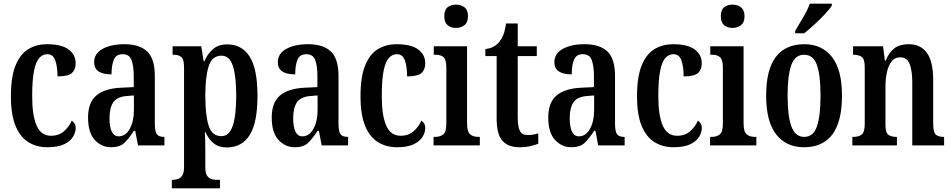

<svg xmlns="http://www.w3.org/2000/svg" viewBox="-20 -786 5145 1038"><path d="M236 10Q178 10 133.5 -17.5Q89 -45 64 -105.5Q39 -166 39 -265Q39 -373 65 -434.5Q91 -496 135 -521.5Q179 -547 233 -547Q313 -547 351 -518.5Q389 -490 389 -444Q389 -410 369 -391.5Q349 -373 291 -373Q291 -422 279.5 -457.5Q268 -493 236 -493Q211 -493 192.5 -473Q174 -453 164 -403.5Q154 -354 154 -266Q154 -162 178 -107Q202 -52 256 -52Q298 -52 326 -76.5Q354 -101 368 -134Q377 -128 383 -118.5Q389 -109 389 -94Q389 -71 375 -47Q361 -23 327.5 -6.5Q294 10 236 10Z M580 10Q529 10 492.5 -29.5Q456 -69 456 -151Q456 -232 501 -270Q546 -308 637 -312L703 -315V-373Q703 -430 691 -461.5Q679 -493 643 -493Q608 -493 595.5 -463.5Q583 -434 583 -384Q489 -384 489 -449Q489 -497 535 -522Q581 -547 652 -547Q734 -547 775.5 -508Q817 -469 817 -375V-117Q817 -76 827.5 -61Q838 -46 866 -46H869V0H726L711 -79H704Q678 -38 653 -14Q628 10 580 10ZM622 -49Q659 -49 681.5 -89.5Q704 -130 704 -191V-270L666 -267Q613 -263 592.5 -233Q572 -203 572 -146Q572 -101 584 -75Q596 -49 622 -49Z M909 232V186H917Q930 186 943.5 181Q957 176 966 161.5Q975 147 975 117V-421Q975 -466 960 -478Q945 -490 921 -490H913V-536H1068L1081 -455H1085Q1102 -495 1131.5 -520.5Q1161 -546 1208 -546Q1288 -546 1330 -479.5Q1372 -413 1372 -268Q1372 -123 1330 -56Q1288 11 1206 11Q1163 11 1135.5 -11Q1108 -33 1091 -71H1087Q1089 -49 1089.5 -20Q1090 9 1090 42V119Q1090 149 1099 163Q1108 177 1121.5 181.5Q1135 186 1148 186H1169V232ZM1177 -50Q1220 -50 1238.5 -106.5Q1257 -163 1257 -270Q1257 -374 1239 -429.5Q1221 -485 1178 -485Q1126 -485 1108 -427.5Q1090 -370 1090 -270Q1090 -163 1108 -106.5Q1126 -50 1177 -50Z M1573 10Q1522 10 1485.5 -29.5Q1449 -69 1449 -151Q1449 -232 1494 -270Q1539 -308 1630 -312L1696 -315V-373Q1696 -430 1684 -461.5Q1672 -493 1636 -493Q1601 -493 1588.5 -463.5Q1576 -434 1576 -384Q1482 -384 1482 -449Q1482 -497 1528 -522Q1574 -547 1645 -547Q1727 -547 1768.5 -508Q1810 -469 1810 -375V-117Q1810 -76 1820.5 -61Q1831 -46 1859 -46H1862V0H1719L1704 -79H1697Q1671 -38 1646 -14Q1621 10 1573 10ZM1615 -49Q1652 -49 1674.5 -89.5Q1697 -130 1697 -191V-270L1659 -267Q1606 -263 1585.5 -233Q1565 -203 1565 -146Q1565 -101 1577 -75Q1589 -49 1615 -49Z M2126 10Q2068 10 2023.5 -17.5Q1979 -45 1954 -105.5Q1929 -166 1929 -265Q1929 -373 1955 -434.5Q1981 -496 2025 -521.5Q2069 -547 2123 -547Q2203 -547 2241 -518.5Q2279 -490 2279 -444Q2279 -410 2259 -391.5Q2239 -373 2181 -373Q2181 -422 2169.5 -457.5Q2158 -493 2126 -493Q2101 -493 2082.5 -473Q2064 -453 2054 -403.5Q2044 -354 2044 -266Q2044 -162 2068 -107Q2092 -52 2146 -52Q2188 -52 2216 -76.5Q2244 -101 2258 -134Q2267 -128 2273 -118.5Q2279 -109 2279 -94Q2279 -71 2265 -47Q2251 -23 2217.5 -6.5Q2184 10 2126 10Z M2445 -635Q2417 -635 2399.5 -650Q2382 -665 2382 -698Q2382 -732 2399.5 -746.5Q2417 -761 2445 -761Q2472 -761 2491 -746.5Q2510 -732 2510 -698Q2510 -665 2491 -650Q2472 -635 2445 -635ZM2324 0V-46H2333Q2360 -46 2376.5 -59.5Q2393 -73 2393 -117V-421Q2393 -463 2378 -476.5Q2363 -490 2337 -490H2325V-536H2505V-119Q2505 -74 2521.5 -60Q2538 -46 2565 -46H2574V0Z M2787 10Q2728 10 2696.5 -24.5Q2665 -59 2665 -146V-483H2604V-521Q2632 -524 2650.5 -535Q2669 -546 2681 -562Q2693 -577 2701.5 -598.5Q2710 -620 2716 -659H2779V-536H2882V-483H2779V-151Q2779 -101 2790.5 -78.5Q2802 -56 2832 -56Q2863 -56 2890 -65V-9Q2876 -3 2850 3.5Q2824 10 2787 10Z M3068 10Q3017 10 2980.5 -29.5Q2944 -69 2944 -151Q2944 -232 2989 -270Q3034 -308 3125 -312L3191 -315V-373Q3191 -430 3179 -461.5Q3167 -493 3131 -493Q3096 -493 3083.5 -463.5Q3071 -434 3071 -384Q2977 -384 2977 -449Q2977 -497 3023 -522Q3069 -547 3140 -547Q3222 -547 3263.5 -508Q3305 -469 3305 -375V-117Q3305 -76 3315.5 -61Q3326 -46 3354 -46H3357V0H3214L3199 -79H3192Q3166 -38 3141 -14Q3116 10 3068 10ZM3110 -49Q3147 -49 3169.5 -89.5Q3192 -130 3192 -191V-270L3154 -267Q3101 -263 3080.5 -233Q3060 -203 3060 -146Q3060 -101 3072 -75Q3084 -49 3110 -49Z M3621 10Q3563 10 3518.5 -17.5Q3474 -45 3449 -105.5Q3424 -166 3424 -265Q3424 -373 3450 -434.5Q3476 -496 3520 -521.5Q3564 -547 3618 -547Q3698 -547 3736 -518.5Q3774 -490 3774 -444Q3774 -410 3754 -391.5Q3734 -373 3676 -373Q3676 -422 3664.5 -457.5Q3653 -493 3621 -493Q3596 -493 3577.5 -473Q3559 -453 3549 -403.5Q3539 -354 3539 -266Q3539 -162 3563 -107Q3587 -52 3641 -52Q3683 -52 3711 -76.5Q3739 -101 3753 -134Q3762 -128 3768 -118.5Q3774 -109 3774 -94Q3774 -71 3760 -47Q3746 -23 3712.5 -6.5Q3679 10 3621 10Z M3940 -635Q3912 -635 3894.5 -650Q3877 -665 3877 -698Q3877 -732 3894.5 -746.5Q3912 -761 3940 -761Q3967 -761 3986 -746.5Q4005 -732 4005 -698Q4005 -665 3986 -650Q3967 -635 3940 -635ZM3819 0V-46H3828Q3855 -46 3871.5 -59.5Q3888 -73 3888 -117V-421Q3888 -463 3873 -476.5Q3858 -490 3832 -490H3820V-536H4000V-119Q4000 -74 4016.5 -60Q4033 -46 4060 -46H4069V0Z M4326 10Q4231 10 4176.5 -59Q4122 -128 4122 -269Q4122 -410 4174.5 -478.5Q4227 -547 4329 -547Q4423 -547 4477.5 -478.5Q4532 -410 4532 -269Q4532 10 4326 10ZM4328 -46Q4377 -46 4396.5 -102.5Q4416 -159 4416 -269Q4416 -379 4396.5 -434.5Q4377 -490 4327 -490Q4278 -490 4258 -434.5Q4238 -379 4238 -269Q4238 -159 4258.5 -102.5Q4279 -46 4328 -46ZM4279 -619Q4299 -654 4322.5 -693Q4346 -732 4358 -766H4477V-756Q4467 -739 4441.5 -711.5Q4416 -684 4385 -655.5Q4354 -627 4328 -606H4279Z M4588 0V-46H4594Q4621 -46 4638 -58Q4655 -70 4655 -117V-423Q4655 -467 4638.5 -478.5Q4622 -490 4596 -490H4592V-536H4754L4764 -458H4768Q4787 -504 4816 -525.5Q4845 -547 4893 -547Q4957 -547 4991 -500.5Q5025 -454 5025 -352V-117Q5025 -71 5039 -58.5Q5053 -46 5080 -46H5084V0H4912V-340Q4912 -403 4898 -439.5Q4884 -476 4847 -476Q4817 -476 4799.5 -453Q4782 -430 4774.5 -393.5Q4767 -357 4767 -316V-112Q4767 -69 4782.5 -57.5Q4798 -46 4825 -46H4829V0Z"/></svg>

Font: Noto Serif Tamil ExtraCondensed SemiBold
Style: Italic
Weight: 600
Width: 2
Italic angle: -12°
Designer: Indian Type Foundry, Tom Grace, and the Monotype Design Team
Foundry: Monotype Imaging Inc.
Version: Version 2.003; ttfautohint (v1.8.4.7-5d5b)